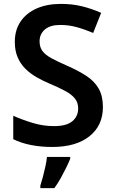

<svg xmlns="http://www.w3.org/2000/svg" viewBox="-20 -744 590 985"><path d="M508 -195Q508 -100 439 -45Q370 10 248 10Q190 10 139 0Q88 -10 48 -30V-150Q93 -130 147 -113.5Q201 -97 257 -97Q321 -97 351 -122Q381 -147 381 -188Q381 -218 364 -239Q347 -260 313.5 -278Q280 -296 232 -316Q199 -330 167.5 -348Q136 -366 111 -390.5Q86 -415 71 -449Q56 -483 56 -529Q56 -590 85.5 -633.5Q115 -677 168 -700.5Q221 -724 293 -724Q350 -724 399.5 -712Q449 -700 499 -678L458 -575Q413 -594 372.5 -605Q332 -616 289 -616Q237 -616 210 -592.5Q183 -569 183 -532Q183 -502 198 -482Q213 -462 244.5 -445Q276 -428 326 -406Q383 -381 424 -354Q465 -327 486.5 -289Q508 -251 508 -195ZM340 71Q332 91 319.5 116.5Q307 142 292 169Q277 196 259 221H187V208Q193 190 200 163.5Q207 137 213 109.5Q219 82 221 61H340Z"/></svg>

Font: Noto Sans Hanifi Rohingya SemiBold
Style: Regular
Weight: 600
Version: Version 2.101